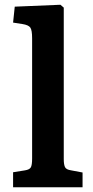

<svg xmlns="http://www.w3.org/2000/svg" viewBox="-20 -787 391 807"><path d="M35 0V-63L85 -71Q104 -74 109.5 -83.5Q115 -93 115 -121V-626Q115 -660 107.5 -671Q100 -682 74 -686L35 -692L42 -759L234 -767L248 -755V-118Q248 -96 253 -85Q258 -74 279 -71L327 -62V0Z"/></svg>

Font: Literata SemiBold
Style: Regular
Weight: 600
Designer: Latin by Veronika Burian and Jose Scaglione. Greek by Irene Vlachou. Cyrillic by Vera Evstafieva.
Foundry: TypeTogether
Version: Version 3.103; ttfautohint (v1.8.4.7-5d5b);gftools[0.9.29]